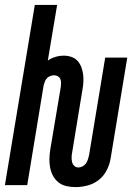

<svg xmlns="http://www.w3.org/2000/svg" viewBox="-33 -755 553 783"><path d="M275 8Q256 8 238 4Q220 0 206 -11Q192 -22 183.5 -37.5Q175 -53 171.5 -71Q168 -89 168.5 -107.5Q169 -126 172 -145L215 -401Q216 -409 216 -417.5Q216 -426 213 -433Q210 -440 203 -444Q196 -448 188 -448Q180 -448 172 -445Q164 -442 158.5 -436Q153 -430 150 -422.5Q147 -415 145 -407L78 0H-13L109 -735H200L162 -508Q176 -518 193 -523Q210 -528 227 -528Q243 -528 258 -523Q273 -518 283 -507Q293 -496 298.5 -481.5Q304 -467 306 -451.5Q308 -436 307 -420Q306 -404 303 -388L261 -132Q259 -122 259 -112.5Q259 -103 261 -94Q263 -85 270 -78.5Q277 -72 287 -72Q295 -72 303.5 -76.5Q312 -81 317 -88Q322 -95 325 -103.5Q328 -112 330 -121L396 -520H486L418 -108Q414 -84 402 -60.5Q390 -37 369.5 -21Q349 -5 324 1.5Q299 8 275 8Z"/></svg>

Font: Iosevka SS04 Medium Oblique
Style: Regular
Weight: 500
Italic angle: -9°
Monospace: yes
Designer: Belleve Invis
Foundry: Belleve Invis
Version: Version 19.0.0; ttfautohint (v1.8.4)